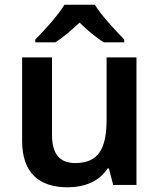

<svg xmlns="http://www.w3.org/2000/svg" viewBox="-20 -786 678 816"><path d="M383 -766H254C227 -721 168 -656 130 -618V-606H215C250 -628 282 -656 318 -690C353 -656 387 -627 422 -606H508V-618C472 -655 410 -721 383 -766ZM560 -542H433V-278C433 -158 401 -93 300 -93C232 -93 201 -133 201 -214V-542H74V-188C74 -50 147 10 268 10C337 10 402 -14 437 -70H443L461 0H560Z"/></svg>

Font: Noto Sans Georgian SemiBold
Style: Regular
Weight: 600
Designer: Monotype Design Team, Akaki Razmadze
Foundry: Google LLC
Version: Version 2.005